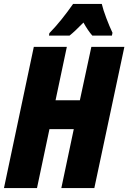

<svg xmlns="http://www.w3.org/2000/svg" viewBox="-25 -951 649 971"><path d="M-4.9 0 146 -713.9H313L255.9 -443.8H378.9L437 -713.9H604L452.1 0H285.2L348.1 -297.9H225.1L162.1 0ZM222.7 -771 224.6 -783.2Q256.8 -816.4 286.6 -853.5Q316.4 -890.6 344.7 -931.2H489.7Q496.6 -901.9 512.7 -859.4Q528.8 -816.9 543.9 -785.2L541 -771H441.9Q419.9 -795.9 397 -836.9Q375 -814.5 357.7 -798.1Q340.3 -781.7 326.7 -771Z"/></svg>

Font: Open Sans Condensed ExtraBold
Style: Italic
Weight: 800
Width: 3
Italic angle: -12°
Designer: Monotype Design Team
Foundry: Monotype Imaging Inc.
Version: Version 3.003; ttfautohint (v1.8.4)